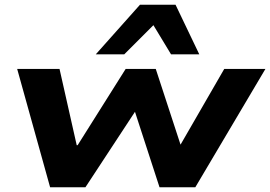

<svg xmlns="http://www.w3.org/2000/svg" viewBox="-20 -796 1148 816"><path d="M193 0 53 -503H233L306 -179H310L514 -503H642L748 -179H746L933 -503H1108L810 0H658L551 -329H559L343 0ZM387 -565 575 -776H726L827 -565H707L632 -689L508 -565Z"/></svg>

Font: Nunito Sans 7pt Expanded ExtraBold
Style: Italic
Weight: 800
Width: 7
Italic angle: -9°
Designer: Vernon Adams
Foundry: Vernon Adams
Version: Version 3.101;gftools[0.9.27]